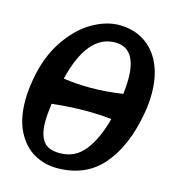

<svg xmlns="http://www.w3.org/2000/svg" viewBox="-110 -819 821 918"><g transform="rotate(15 301.0 -360.0)"><path d="M26 -265Q26 -311.5 36 -370Q56 -485 110 -566.2Q164 -647.5 233 -688.2Q302 -729 368.5 -729Q438 -729 490.8 -696Q543.5 -663 572.8 -600.5Q602 -538 602 -451.5Q602 -403 592.5 -350.5Q563 -183.5 480 -87.2Q397 9 255.5 9Q193.5 9 141.5 -20.5Q89.5 -50 57.8 -111.8Q26 -173.5 26 -265ZM446.5 -285Q388 -291.5 322.5 -291.5Q241 -291.5 152 -281.5Q144.5 -226.5 144.5 -190.5Q144.5 -128.5 168.2 -96Q192 -63.5 250 -63.5Q327 -63.5 373.8 -124.2Q420.5 -185 446.5 -285ZM309 -403.5Q388 -403.5 471 -416Q476 -459.5 476 -490.5Q476 -643.5 370.5 -643.5Q233.5 -643.5 177 -413Q241.5 -403.5 309 -403.5Z"/></g></svg>

Font: JuliaMono ExtraBoldItalic
Style: Regular
Weight: 800
Italic angle: -9°
Monospace: yes
Designer: cormullion
Foundry: corm
Version: Version 0.049; ttfautohint (v1.8.4)